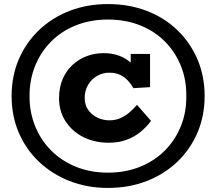

<svg xmlns="http://www.w3.org/2000/svg" viewBox="-20 -720 1062 943"><path d="M510 203Q408 203 321.5 169Q235 135 171 74Q107 13 72 -69Q37 -151 37 -248Q37 -346 72 -428Q107 -510 171 -571.5Q235 -633 321.5 -666.5Q408 -700 510 -700Q614 -700 701 -666.5Q788 -633 851.5 -571.5Q915 -510 950 -428Q985 -346 985 -248Q985 -151 950 -69Q915 13 851.5 74Q788 135 701 169Q614 203 510 203ZM514 -19Q445 -19 390 -46.5Q335 -74 302.5 -123.5Q270 -173 270 -238Q270 -290 287.5 -331Q305 -372 335.5 -400.5Q366 -429 405.5 -444Q445 -459 488 -459Q531 -459 565 -446.5Q599 -434 624 -410.5Q649 -387 664 -354L622 -369V-455H717V-292L635 -287Q625 -306 609.5 -323Q594 -340 571.5 -351.5Q549 -363 516 -363Q485 -363 457.5 -347.5Q430 -332 413 -304Q396 -276 396 -238Q396 -205 413 -180.5Q430 -156 458 -142.5Q486 -129 517 -129Q546 -129 569.5 -139Q593 -149 613.5 -166Q634 -183 653 -205L722 -126Q700 -97 670.5 -72.5Q641 -48 602 -33.5Q563 -19 514 -19ZM510 128Q596 128 667 99.5Q738 71 789 20Q840 -31 868 -99.5Q896 -168 895 -248Q896 -329 868 -397.5Q840 -466 789 -517Q738 -568 667 -596Q596 -624 510 -624Q425 -624 354 -596Q283 -568 232 -517Q181 -466 153 -397.5Q125 -329 125 -248Q125 -168 153 -99.5Q181 -31 232 20Q283 71 354 99.5Q425 128 510 128Z"/></svg>

Font: BioRhyme ExtraBold ExtraBold
Style: Regular
Weight: 800
Version: Version 1.600;gftools[0.9.33]